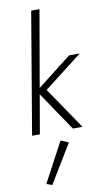

<svg xmlns="http://www.w3.org/2000/svg" viewBox="-116 -832 664 1214"><g transform="rotate(-10 216.0 -225.5)"><path d="M177 -780 45 0H95L230 -780ZM364 -460 123 -272 307 0H369L186 -269L432 -460ZM217 61 81 316 117 329 267 82Z"/></g></svg>

Font: Jost Light
Style: Italic
Weight: 300
Italic angle: -5°
Version: Version 3.710